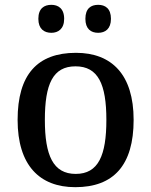

<svg xmlns="http://www.w3.org/2000/svg" viewBox="-20 -766 627 796"><path d="M387 -630C416 -630 440 -646 440 -688C440 -731 416 -746 387 -746C357 -746 334 -731 334 -688C334 -646 357 -630 387 -630ZM193 -630C221 -630 246 -646 246 -688C246 -731 221 -746 193 -746C163 -746 139 -731 139 -688C139 -646 163 -630 193 -630ZM292 10C451 10 534 -81 534 -269C534 -457 443 -547 295 -547C135 -547 53 -457 53 -269C53 -81 144 10 292 10ZM294 -45C200 -45 166 -122 166 -269C166 -417 199 -491 293 -491C387 -491 421 -417 421 -269C421 -122 388 -45 294 -45Z"/></svg>

Font: Noto Serif Tamil Medium
Style: Italic
Weight: 500
Italic angle: -12°
Designer: Indian Type Foundry, Tom Grace, and the Monotype Design Team
Foundry: Monotype Imaging Inc.
Version: Version 2.003